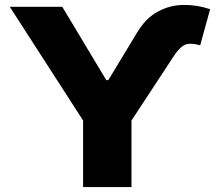

<svg xmlns="http://www.w3.org/2000/svg" viewBox="-20 -755 873 775"><path d="M404.3 -415V-431.6H421.9V-415ZM19.5 -727.5H231.4L413.1 -424.8L534.2 -625Q569.8 -683.6 618.9 -709.2Q668 -734.9 722.4 -735.1Q776.9 -735.4 828.1 -717.8L788.1 -572.3Q745.1 -584 723.9 -573Q702.6 -562 680.7 -527.3L510.7 -268.6V0H315.4V-268.6Z"/></svg>

Font: Inter 28pt Black
Style: Regular
Weight: 900
Designer: Rasmus Andersson
Foundry: rsms
Version: Version 4.001;git-66647c0bb